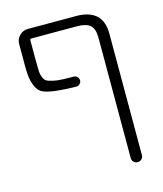

<svg xmlns="http://www.w3.org/2000/svg" viewBox="-111 -627 767 906"><g transform="rotate(-15 272.5 -174.5)"><path d="M421.9 -420.9Q421.9 -461.9 402.3 -479.5Q382.8 -497.1 336.9 -497.1H115.2Q108.4 -497.1 108.4 -490.2V-380.9Q108.4 -350.6 109.4 -335.9Q110.4 -321.3 116.7 -307.1Q123 -293 131.3 -288.1Q139.6 -283.2 161.1 -278.3Q182.6 -273.4 209 -272.5Q228.5 -271.5 261.7 -271.5Q271.5 -271.5 278.8 -264.2Q286.1 -256.8 286.1 -247.1Q286.1 -237.3 278.8 -230Q271.5 -222.7 261.7 -222.7Q210.9 -223.6 181.6 -226.6Q144.5 -229.5 116.2 -237.3Q87.9 -245.1 75.7 -265.1Q63.5 -285.2 58.1 -310.5Q52.7 -335.9 52.7 -379.9V-487.3Q52.7 -510.7 69.8 -527.8Q86.9 -544.9 110.4 -544.9H344.7Q476.6 -544.9 476.6 -424.8V168.9Q476.6 180.7 468.8 188.5Q460.9 196.3 449.2 196.3Q437.5 196.3 429.7 188.5Q421.9 180.7 421.9 168.9Z"/></g></svg>

Font: irohamaru Light
Style: Regular
Weight: 200
Designer: [Source Han Sans]
Ryoko NISHIZUKA  (kana & ideographs); Paul D. Hunt (Latin, Greek & Cyrillic); Wenlong ZHANG  (bopomofo
Version: Version 1.01